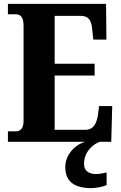

<svg xmlns="http://www.w3.org/2000/svg" viewBox="-20 -734 625 994"><path d="M21 0H422C368 14 318 68 318 130C318 206 364 240 454 240C472 240 513 234 532 224V159C511 164 492 167 476 167C441 167 415 151 415 115C415 52 460 13 497 0H556L561 -185H493L487 -138C480 -94 463 -62 423 -62H263V-343H470V-404H263V-652H398C440 -652 455 -626 458 -576L463 -529H531L529 -714H21V-660H60C82 -660 102 -652 102 -600V-109C102 -70 87 -54 61 -54H21Z"/></svg>

Font: Noto Serif Condensed ExtraBold
Style: Regular
Weight: 800
Width: 3
Designer: Monotype Design Team
Foundry: Monotype Imaging Inc.
Version: Version 2.013